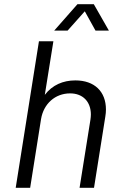

<svg xmlns="http://www.w3.org/2000/svg" viewBox="-20 -897 564 917"><path d="M385 -843 436 -751H500L428 -877H350L239 -751H303ZM340 -513C281 -513 230 -491 194 -444L235 -700H166L55 0H124L176 -328C188 -401 243 -451 315 -451C376 -451 414 -411 414 -350C414 -342 413 -334 412 -326L360 0H429L483 -340C485 -352 486 -363 486 -374C486 -460 431 -513 340 -513Z"/></svg>

Font: Arthouse Owned
Style: Italic
Weight: 400
Italic angle: -10°
Designer: Jeremy Tribby
Foundry: Tribby Type
Version: Version 1.000;PS 001.000;hotconv 1.0.88;makeotf.lib2.5.64775